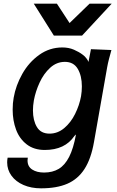

<svg xmlns="http://www.w3.org/2000/svg" viewBox="-20 -819 640 1046"><path d="M19 65.5Q19 54 21.5 40H131.5Q130 48.5 130 55Q130 88 155.2 104.5Q180.5 121 220 121Q266.5 121 300 101Q333.5 81 356.8 35.5Q380 -10 394 -86.5L385.5 -78.5Q334 -2 224 -2Q165 -2 125.5 -32.5Q86 -63 67.5 -112.8Q49 -162.5 49 -221.5Q49 -257.5 54.5 -287Q66 -353.5 101.5 -416.5Q137 -479.5 193.5 -520Q250 -560.5 320 -560.5Q354.5 -560.5 382.8 -548.2Q411 -536 430.5 -521Q442.5 -512.5 451.2 -500.5Q460 -488.5 462 -481.5L475.5 -551L587 -546.5Q580.5 -523.5 574 -498.5Q567.5 -473.5 564 -453.5L492 -45Q476 46.5 440.2 101.8Q404.5 157 346.8 182Q289 207 203.5 207Q150 207 108 188.8Q66 170.5 42.5 138.2Q19 106 19 65.5ZM421.5 -294.5Q426 -321 426 -348.5Q426 -406 403.5 -444Q381 -482 333.5 -482Q288.5 -482 253.2 -449.8Q218 -417.5 195.8 -369.2Q173.5 -321 164.5 -272Q159.5 -243 159.5 -217.5Q159.5 -163 181 -127Q202.5 -91 250 -91Q294 -91 330 -121.2Q366 -151.5 389.2 -198.5Q412.5 -245.5 421.5 -294.5ZM164 -799H290L359 -693.5L468 -799H588.5L427 -625H273.5Z"/></svg>

Font: JuliaMono SemiBold
Style: Italic
Weight: 600
Italic angle: -9°
Monospace: yes
Designer: cormullion
Foundry: corm
Version: Version 0.056; ttfautohint (v1.8.4)